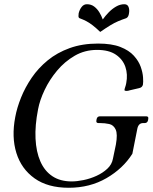

<svg xmlns="http://www.w3.org/2000/svg" viewBox="-20 -877 722 908"><path d="M160 -360Q145 -284 148 -221.5Q151 -159 171 -113.5Q191 -68 228 -43.5Q265 -19 319 -19Q344 -19 375.5 -25.5Q407 -32 436.5 -45.5Q466 -59 487.5 -79Q509 -99 514 -126L528 -193Q537 -243 527 -264.5Q517 -286 496.5 -290.5Q476 -295 453 -295H446Q433 -295 436 -308L437 -314Q440 -327 453 -327H671Q684 -327 681 -314L680 -308Q677 -295 664 -295H657Q634 -295 629 -266L606 -150Q562 -80 483.5 -34.5Q405 11 305 11Q206 11 143.5 -33.5Q81 -78 57.5 -153.5Q34 -229 52 -323Q60 -367 79.5 -415.5Q99 -464 130 -509.5Q161 -555 205.5 -591.5Q250 -628 309.5 -649.5Q369 -671 444 -671Q508 -671 549 -655Q590 -639 613 -613.5Q636 -588 645.5 -561Q655 -534 656.5 -511Q658 -488 656 -477Q653 -463 637 -460L594 -450Q591 -449 587 -448Q583 -447 579 -447Q574 -447 571 -448Q568 -449 569 -455Q570 -460 572.5 -466.5Q575 -473 577 -484Q585 -525 573 -560.5Q561 -596 528 -618.5Q495 -641 439 -641Q381 -641 333.5 -613.5Q286 -586 250 -543Q214 -500 191 -451.5Q168 -403 160 -360ZM466 -785Q478 -802 494 -818.5Q510 -835 529 -846Q548 -857 568 -857Q583 -857 588 -844Q593 -831 590 -814Q589 -806 586 -800Q583 -794 577 -791Q556 -784 538.5 -776.5Q521 -769 502 -757.5Q483 -746 454 -726Q433 -746 418 -757.5Q403 -769 389 -776.5Q375 -784 356 -791Q351 -794 351 -800Q351 -806 352 -814Q356 -831 366 -844Q376 -857 391 -857Q411 -857 425.5 -846Q440 -835 450 -818.5Q460 -802 466 -785Z"/></svg>

Font: Young Serif Light
Style: Italic
Weight: 300
Italic angle: -10.979°
Designer: Bastien Sozeau
Foundry: NBR — Bastien Sozeau
Version: Version 5.001